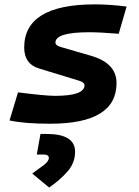

<svg xmlns="http://www.w3.org/2000/svg" viewBox="-20 -547 626 864"><path d="M205.6 9.8Q90.3 9.8 22.9 -4.9L61 -131.3Q123.5 -123.5 165 -119.6Q206.5 -115.7 227.5 -115.7Q360.4 -115.7 360.4 -163.6Q360.4 -176.3 335 -184.1L155.8 -238.8Q88.9 -258.8 88.9 -333Q88.9 -527.3 406.7 -527.3Q439.5 -527.3 475.1 -524.9Q510.7 -522.5 549.8 -517.6L514.2 -395Q473.6 -398.4 440.7 -400.1Q407.7 -401.9 381.8 -401.9Q229.5 -401.9 229.5 -355.5Q229.5 -342.3 253.9 -335.4L391.6 -295.4Q504.4 -262.2 504.4 -172.9Q504.4 9.8 205.6 9.8ZM201.2 296.9 125 233.9Q155.3 212.4 177.5 195.6Q199.7 178.7 199.7 163.6Q199.7 148.4 177.2 148.4H145.5L162.1 55.7H189Q317.9 55.7 317.9 135.7Q317.9 186 283.7 224.9Q249.5 263.7 201.2 296.9Z"/></svg>

Font: Cascadia Code PL
Style: Bold Italic
Weight: 700
Italic angle: -10°
Monospace: yes
Designer: Aaron Bell
Foundry: Saja Typeworks
Version: Version 2404.023; ttfautohint (v1.8.4)